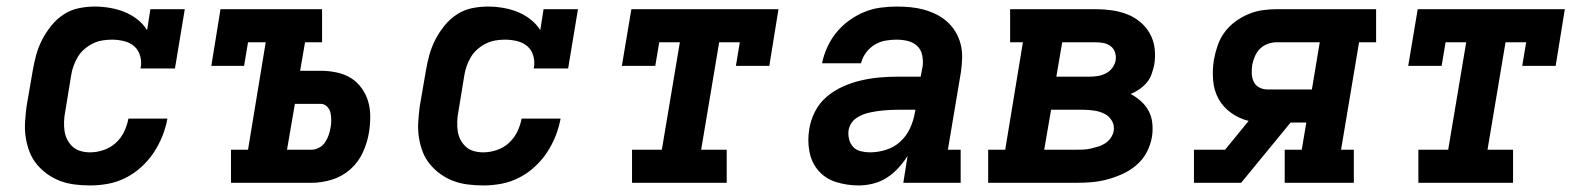

<svg xmlns="http://www.w3.org/2000/svg" viewBox="-20 -558 4840 586"><path d="M255 8Q231 8 207.5 5Q184 2 163 -6Q142 -14 124 -27Q106 -40 92 -57Q78 -74 70 -95Q62 -116 58.5 -139Q55 -162 56.5 -185.5Q58 -209 61 -233L80 -343Q84 -367 90.5 -390.5Q97 -414 108.5 -436.5Q120 -459 136.5 -479.5Q153 -500 174.5 -514Q196 -528 220.5 -533Q245 -538 269 -538Q292 -538 315.5 -534Q339 -530 360 -521.5Q381 -513 399 -499Q417 -485 429 -466L439 -530H544L514 -349H409Q413 -368 408 -386.5Q403 -405 390 -416.5Q377 -428 358.5 -432.5Q340 -437 321 -437Q307 -437 292 -434.5Q277 -432 263 -425Q249 -418 237 -407.5Q225 -397 217 -383.5Q209 -370 204 -355.5Q199 -341 197 -327L179 -217Q176 -202 175.5 -187Q175 -172 177 -158Q179 -144 185.5 -131.5Q192 -119 202 -110Q212 -101 226 -97Q240 -93 255 -93Q275 -93 296 -100Q317 -107 333 -121.5Q349 -136 358.5 -155.5Q368 -175 372 -196H491Q486 -169 475.5 -142.5Q465 -116 449 -92Q433 -68 411 -48Q389 -28 363 -15Q337 -2 309.5 3Q282 8 255 8Z M685 0V-101H737L791 -429H737L725 -357H625L653 -530H963V-429H911L896 -342H959Q983 -342 1007 -337Q1031 -332 1050 -320.5Q1069 -309 1083 -290Q1097 -271 1103.5 -249Q1110 -227 1110 -202.5Q1110 -178 1106 -153Q1101 -123 1087.5 -93Q1074 -63 1049 -41Q1024 -19 992.5 -9.5Q961 0 930 0ZM856 -101H930Q942 -101 953.5 -107Q965 -113 972 -123.5Q979 -134 983 -145.5Q987 -157 989 -169Q991 -180 991 -192Q991 -204 988.5 -214.5Q986 -225 978 -233Q970 -241 959 -241H880Z M1455 8Q1431 8 1407.5 5Q1384 2 1363 -6Q1342 -14 1324 -27Q1306 -40 1292 -57Q1278 -74 1270 -95Q1262 -116 1258.5 -139Q1255 -162 1256.5 -185.5Q1258 -209 1261 -233L1280 -343Q1284 -367 1290.5 -390.5Q1297 -414 1308.5 -436.5Q1320 -459 1336.5 -479.5Q1353 -500 1374.5 -514Q1396 -528 1420.5 -533Q1445 -538 1469 -538Q1492 -538 1515.5 -534Q1539 -530 1560 -521.5Q1581 -513 1599 -499Q1617 -485 1629 -466L1639 -530H1744L1714 -349H1609Q1613 -368 1608 -386.5Q1603 -405 1590 -416.5Q1577 -428 1558.5 -432.5Q1540 -437 1521 -437Q1507 -437 1492 -434.5Q1477 -432 1463 -425Q1449 -418 1437 -407.5Q1425 -397 1417 -383.5Q1409 -370 1404 -355.5Q1399 -341 1397 -327L1379 -217Q1376 -202 1375.5 -187Q1375 -172 1377 -158Q1379 -144 1385.5 -131.5Q1392 -119 1402 -110Q1412 -101 1426 -97Q1440 -93 1455 -93Q1475 -93 1496 -100Q1517 -107 1533 -121.5Q1549 -136 1558.5 -155.5Q1568 -175 1572 -196H1691Q1686 -169 1675.5 -142.5Q1665 -116 1649 -92Q1633 -68 1611 -48Q1589 -28 1563 -15Q1537 -2 1509.5 3Q1482 8 1455 8Z M1909 0V-101H2000L2055 -429H1992L1980 -357H1878L1907 -530H2356L2328 -357H2226L2238 -429H2175L2120 -101H2198V0Z M2601 8Q2566 8 2533 -2Q2500 -12 2478.5 -36.5Q2457 -61 2450.5 -95Q2444 -129 2450 -164Q2454 -191 2467.5 -217.5Q2481 -244 2503.5 -263Q2526 -282 2553 -294Q2580 -306 2608 -312.5Q2636 -319 2663.5 -321.5Q2691 -324 2719 -324H2790L2796 -356Q2798 -373 2794.5 -390Q2791 -407 2779 -418Q2767 -429 2750.5 -433Q2734 -437 2716 -437Q2700 -437 2682.5 -434Q2665 -431 2649.5 -421.5Q2634 -412 2623 -397Q2612 -382 2608 -365H2489Q2494 -390 2505 -414Q2516 -438 2532.5 -458.5Q2549 -479 2571 -495Q2593 -511 2617 -521Q2641 -531 2666.5 -534.5Q2692 -538 2716 -538Q2738 -538 2759 -536Q2780 -534 2800 -528.5Q2820 -523 2838 -514Q2856 -505 2871 -491.5Q2886 -478 2896.5 -460.5Q2907 -443 2912 -423Q2917 -403 2916.5 -382Q2916 -361 2913 -339L2873 -101H2912V0H2737L2750 -82Q2738 -63 2722 -45.5Q2706 -28 2686.5 -15.5Q2667 -3 2644.5 2.5Q2622 8 2601 8ZM2635 -93Q2659 -93 2683.5 -100.5Q2708 -108 2727 -125Q2746 -142 2757 -165.5Q2768 -189 2772 -213L2774 -223H2719Q2708 -223 2697.5 -222.5Q2687 -222 2676.5 -221Q2666 -220 2655.5 -218.5Q2645 -217 2634 -214.5Q2623 -212 2613 -208Q2603 -204 2593.5 -197.5Q2584 -191 2578 -181.5Q2572 -172 2570 -161Q2568 -147 2571.5 -133Q2575 -119 2584 -109.5Q2593 -100 2607 -96.5Q2621 -93 2635 -93Z M2996 0V-101H3048L3102 -429H3063V-530H3324Q3349 -530 3373.5 -526.5Q3398 -523 3420 -514.5Q3442 -506 3460 -491Q3478 -476 3489.5 -455.5Q3501 -435 3504 -410.5Q3507 -386 3503 -361Q3500 -347 3495 -332.5Q3490 -318 3480.5 -306.5Q3471 -295 3458 -286Q3445 -277 3431 -271Q3448 -262 3462.5 -249Q3477 -236 3486 -219Q3495 -202 3497 -181.5Q3499 -161 3496 -141Q3492 -117 3480.5 -94.5Q3469 -72 3449.5 -55Q3430 -38 3407 -27.5Q3384 -17 3360 -10.5Q3336 -4 3312 -2Q3288 0 3264 0ZM3204 -324H3305Q3318 -324 3330.5 -326Q3343 -328 3355 -334Q3367 -340 3375 -351Q3383 -362 3385 -374Q3387 -387 3383 -398.5Q3379 -410 3370 -417Q3361 -424 3349 -426.5Q3337 -429 3324 -429H3222ZM3167 -101H3264Q3276 -101 3287 -101.5Q3298 -102 3309 -104.5Q3320 -107 3331.5 -110.5Q3343 -114 3353 -120.5Q3363 -127 3370 -137Q3377 -147 3379 -158Q3382 -175 3373.5 -189.5Q3365 -204 3350.5 -211Q3336 -218 3319.5 -220.5Q3303 -223 3286 -223H3188Z M3624 0V-101H3719L3791 -189Q3762 -196 3737.5 -213.5Q3713 -231 3699 -256.5Q3685 -282 3682.5 -313.5Q3680 -345 3685 -376Q3689 -398 3696.5 -419.5Q3704 -441 3717.5 -459.5Q3731 -478 3750 -492Q3769 -506 3790.5 -515Q3812 -524 3834 -527Q3856 -530 3877 -530H4180V-429H4128L4073 -101H4112V0H3901V-101H3953L3967 -184H3919L3768 0ZM3848 -285H3984L4008 -429H3877Q3864 -429 3850.5 -424.5Q3837 -420 3826.5 -410Q3816 -400 3810.5 -387Q3805 -374 3802 -361Q3800 -347 3800.5 -333.5Q3801 -320 3806.5 -308.5Q3812 -297 3823.5 -291Q3835 -285 3848 -285Z M4309 0V-101H4400L4455 -429H4392L4380 -357H4278L4307 -530H4756L4728 -357H4626L4638 -429H4575L4520 -101H4598V0Z"/></svg>

Font: Iosevka Slab Extended Oblique
Style: Bold
Weight: 700
Width: 7
Italic angle: -9°
Monospace: yes
Designer: Belleve Invis
Foundry: Belleve Invis
Version: Version 11.1.1; ttfautohint (v1.8.3)